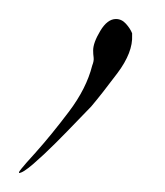

<svg xmlns="http://www.w3.org/2000/svg" viewBox="-29 -82 174 202"><path d="M-9 100V99Q-8 97 -1 89Q6 81 8 79Q25 60 43.5 35.5Q62 11 68 -13Q70 -18 69.5 -21.5Q69 -25 69 -29Q69 -37 76.5 -49.5Q84 -62 93 -62Q99 -62 103.5 -57Q108 -52 110 -47V-45Q111 -27 94.5 -5Q78 17 67 30Q63 34 52.5 45Q42 56 29.5 68.5Q17 81 6 90.5Q-5 100 -9 100Z"/></svg>

Font: Bonheur Royale
Style: Regular
Weight: 400
Designer: Robert E. Leuschke
Foundry: Robert E. Leuschke
Version: Version 1.010; ttfautohint (v1.8.3)